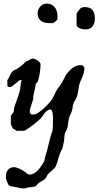

<svg xmlns="http://www.w3.org/2000/svg" viewBox="-20 -740 554 1081"><path d="M13.2 250Q13.2 230 25.4 215.6Q37.6 201.2 58.6 201.2Q65.4 201.2 73.7 203.9Q82 206.5 90.6 210.4Q99.1 214.4 106.7 219Q114.3 223.6 119.6 227.1Q125 230.5 131.6 236.6Q138.2 242.7 145.5 242.7Q160.6 242.7 173.1 235.1Q185.5 227.5 195.8 216.3Q206.1 205.1 214.1 192.1Q222.2 179.2 228.5 168.9Q233.9 143.6 240.7 121.8Q247.6 100.1 252.9 75.2Q253.9 72.3 256.8 60.1Q259.8 47.9 263.2 34.7Q266.6 21.5 270 11Q273.4 0.5 274.9 0Q276.4 -10.3 276.9 -18.3Q277.3 -26.4 277.8 -33.2Q278.3 -40 278.3 -47.4Q278.3 -54.7 278.3 -63.5V-75.2Q278.3 -80.6 277.8 -88.9Q277.3 -97.2 275.6 -105Q273.9 -112.8 270.8 -118.4Q267.6 -124 262.2 -124H258.8Q248.5 -118.7 242.7 -114.5Q236.8 -110.4 233.2 -106Q229.5 -101.6 226.1 -96.2Q222.7 -90.8 217.3 -83Q214.8 -78.6 207 -71.3Q199.2 -64 189 -55.2Q178.7 -46.4 167 -37.4Q155.3 -28.3 144.5 -20.8Q133.8 -13.2 125.5 -8.3Q117.2 -3.4 114.3 -3.4H94.2H72.3Q69.8 -6.3 66.9 -8.3Q64 -10.3 60.8 -11.7Q57.6 -13.2 54.9 -14.9Q52.2 -16.6 51.3 -19.5Q49.8 -21.5 48.1 -24.9Q46.4 -28.3 44.9 -32Q43.5 -35.6 42.2 -38.3Q41 -41 41 -41.5V-88.9Q42 -89.8 44.4 -92.8Q46.9 -95.7 49.3 -99.4Q51.8 -103 54 -106Q56.2 -108.9 57.1 -109.9Q57.1 -110.8 57.6 -114Q58.1 -117.2 58.6 -121.1Q59.1 -125 59.3 -128.4Q59.6 -131.8 59.6 -132.8Q63.5 -146.5 69.6 -162.6Q75.7 -178.7 81.3 -195.1Q86.9 -211.4 91.1 -227.3Q95.2 -243.2 95.2 -256.8Q95.2 -258.3 96.2 -262.7Q97.2 -267.1 98.1 -272Q99.1 -276.9 100.1 -281.7Q101.1 -286.6 101.1 -289.1Q101.1 -290.5 100.1 -290.5Q93.3 -290.5 85 -284.2Q76.7 -277.8 68.1 -270.3Q59.6 -262.7 50.8 -256.3Q42 -250 34.2 -250Q33.2 -250 31.2 -250Q29.3 -250 27.1 -250.7Q24.9 -251.5 23.2 -252.9Q21.5 -254.4 21.5 -256.8V-289.6Q26.4 -294.9 29.5 -301.5Q32.7 -308.1 35.9 -314.7Q39.1 -321.3 42.5 -327.4Q45.9 -333.5 51.3 -338.9Q55.7 -343.3 61.3 -345.2Q66.9 -347.2 72.3 -350.6Q86.9 -359.4 101.1 -370.6Q115.2 -381.8 126.5 -394.5Q131.3 -395 136.5 -397.7Q141.6 -400.4 146.5 -403.3Q151.4 -406.2 156.2 -408.4Q161.1 -410.6 166 -410.6Q169.9 -410.6 177 -407.5Q184.1 -404.3 190.9 -399.7Q197.8 -395 202.9 -389.6Q208 -384.3 208 -379.9V-370.6Q208 -358.9 206.5 -346.9Q205.1 -335 203.1 -323.7Q203.1 -322.8 201.7 -316.4Q200.2 -310.1 198.5 -302.5Q196.8 -294.9 194.8 -287.8Q192.9 -280.8 191.4 -277.8Q189.9 -276.9 187 -273.9Q184.1 -271 182.6 -270.5Q182.1 -267.1 180.4 -259.3Q178.7 -251.5 177 -242.7Q175.3 -233.9 173.3 -226.1Q171.4 -218.3 170.9 -215.3V-214.4V-211.9Q170.9 -210.9 168.9 -205.6Q167 -200.2 167.5 -199.2V-195.8Q167.5 -184.1 164.3 -173.3Q161.1 -162.6 157.5 -152.1Q153.8 -141.6 150.6 -130.9Q147.5 -120.1 147.5 -107.9V-106.4Q147.5 -104.5 151.4 -100.3Q155.3 -96.2 158.2 -95.2H169.4Q180.2 -95.2 196.3 -106Q212.4 -116.7 228.3 -131.3Q244.1 -146 257.1 -160.9Q270 -175.8 274.9 -184.1Q280.3 -193.4 284.4 -202.4Q288.6 -211.4 293 -220.2Q297.4 -229 302.7 -237.5Q308.1 -246.1 315.4 -254.4Q315.9 -254.4 317.6 -257.6Q319.3 -260.7 321.5 -264.4Q323.7 -268.1 325.7 -271.2Q327.6 -274.4 328.1 -274.4Q328.1 -275.9 329.6 -276.9L331.5 -277.8Q332 -280.3 334.5 -285.4Q336.9 -290.5 340.1 -296.6Q343.3 -302.7 346.4 -308.6Q349.6 -314.5 351.6 -318.4Q359.9 -329.1 368.7 -339.1Q377.4 -349.1 387.7 -356.7Q397.9 -364.3 409.7 -368.9Q421.4 -373.5 436 -373.5Q444.3 -373.5 449.7 -367.9Q455.1 -362.3 455.1 -354Q455.1 -343.8 452.4 -333Q449.7 -322.3 445.8 -312Q441.9 -301.8 437.3 -292Q432.6 -282.2 428.7 -272.9Q426.3 -265.1 424.8 -256.3Q423.3 -247.6 421.9 -238.5Q420.4 -229.5 418.9 -220.9Q417.5 -212.4 416 -206.1Q414.6 -198.7 411.4 -191.9Q408.2 -185.1 404.5 -178.7Q400.9 -172.4 397.2 -165.8Q393.6 -159.2 391.6 -151.9Q391.1 -150.9 390.6 -147.7Q390.1 -144.5 389.6 -140.6Q389.2 -136.7 388.7 -133.5Q388.2 -130.4 388.2 -129.4Q385.7 -116.7 381.6 -106.7Q377.4 -96.7 372.1 -85.4Q366.2 -69.8 364.7 -54.2Q363.3 -38.6 360.4 -22.9Q357.9 -12.7 352.1 -3.2Q346.2 6.3 344.2 15.1Q343.8 16.6 343.3 22Q342.8 27.3 342.3 33.2Q341.8 39.1 341.3 44.2Q340.8 49.3 340.8 50.8Q340.3 53.7 339.1 60.1Q337.9 66.4 336.4 73.2Q335 80.1 333.5 86.4Q332 92.8 331.5 94.7Q331.5 94.7 330.3 97.2Q329.1 99.6 327.4 102.5Q325.7 105.5 324.2 108.6Q322.8 111.8 322.3 113.3Q317.9 122.1 314.7 132.1Q311.5 142.1 308.3 152.8Q305.2 163.6 302 174.6Q298.8 185.5 294.4 195.8Q290 203.6 284.4 209.2Q278.8 214.8 272.7 220Q266.6 225.1 260.3 230.5Q253.9 235.8 248.5 242.7Q248 243.7 246.3 247.1Q244.6 250.5 243.7 252Q243.2 252 242.2 253.9Q241.2 255.9 240 258.1Q238.8 260.3 237.5 262.2Q236.3 264.2 235.8 264.2Q229 272.5 216.8 278.6Q204.6 284.7 195.3 293Q194.8 293.5 192.6 295.9Q190.4 298.3 188 301Q185.5 303.7 183.3 306.2Q181.2 308.6 180.2 309.1Q170.4 312.5 155.5 313.5Q140.6 314.5 129.4 317.4Q128.4 317.4 126 319.1Q123.5 320.8 123 320.8H110.4Q98.1 320.8 86.7 317.4Q75.2 314 63 312.5Q52.2 310.1 45.4 309.1Q38.6 308.1 33.9 305.7Q29.3 303.2 26.1 297.9Q22.9 292.5 19 281.2Q18.1 278.8 15.6 272.2Q13.2 265.6 13.2 264.2ZM457.5 -700.2Q487.3 -700.2 500.7 -683.3Q514.2 -666.5 514.2 -637.7Q514.2 -610.4 501.5 -592.3Q488.8 -574.2 460 -574.2Q455.6 -574.2 447.3 -575.7Q439 -577.1 430.9 -580.3Q422.9 -583.5 417 -588.1Q411.1 -592.8 411.1 -599.6V-659.7Q411.1 -661.1 411.6 -662.6Q412.6 -665.5 412.6 -666.5Q418 -673.8 422.1 -680.2Q426.3 -686.5 430.9 -690.9Q435.5 -695.3 441.7 -697.8Q447.8 -700.2 457.5 -700.2ZM191.9 -665Q191.9 -675.8 195.8 -685.8Q199.7 -695.8 206.5 -703.4Q213.4 -710.9 222.9 -715.3Q232.4 -719.7 243.7 -719.7Q258.3 -719.7 269.5 -714.1Q280.8 -708.5 288.3 -699Q295.9 -689.5 299.8 -676.8Q303.7 -664.1 303.7 -650.4Q303.7 -648.9 303.5 -646Q303.2 -643.1 303.2 -639.6Q303.2 -636.2 303 -633.3Q302.7 -630.4 302.7 -629.4Q298.3 -624 291.3 -618.2Q284.2 -612.3 278.3 -609.9H258.8Q245.1 -609.9 232.9 -612.5Q220.7 -615.2 211.7 -621.8Q202.6 -628.4 197.3 -638.9Q191.9 -649.4 191.9 -665Z"/></svg>

Font: IM FELL English
Style: Italic
Weight: 400
Italic angle: -18°
Designer: Igino Marini
Foundry: Igino Marini
Version: 3.00